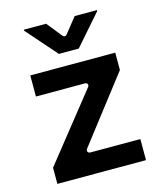

<svg xmlns="http://www.w3.org/2000/svg" viewBox="-114 -853 791 937"><g transform="rotate(-15 281.0 -384.5)"><path d="M208.1 -769.2H95.5V-764.2L230.1 -610.8H330.6L464.8 -764.2V-769.2H352.3L290.8 -691.8C285.2 -684.7 275.6 -684.7 270.2 -691.8ZM58.9 0H506.7V-106.5H253.6C241.8 -106.5 236.2 -118.6 242.9 -127.8L497.5 -457.7V-545.5H68.2V-438.9H316.1C328.1 -438.9 333.5 -427.2 326 -417.6L58.9 -81.7Z"/></g></svg>

Font: RA Gorm Semi Bold
Style: Regular
Weight: 600
Designer: Rasmus Andersson
Foundry: rsms
Version: Version 3.000;hotconv 1.0.109;makeotfexe 2.5.65596